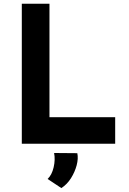

<svg xmlns="http://www.w3.org/2000/svg" viewBox="-20 -756 681 1010"><path d="M94.7 -736.3H240.2V-139.6H585.9V0H94.7ZM302.7 233.4 230.5 185.5Q252.9 164.1 262.2 124Q271.5 84 264.6 48.8L386.7 49.8Q392.6 78.1 383.3 113.3Q374 148.4 353.5 181.2Q333 213.9 302.7 233.4Z"/></svg>

Font: Josefin Sans CFJ
Style: Bold
Weight: 700
Designer: Santiago Orozco
Foundry: Typemade
Version: Version 2.001